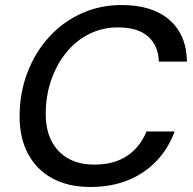

<svg xmlns="http://www.w3.org/2000/svg" viewBox="-20 -732 768 764"><path d="M340 12Q250 12 187 -23Q124 -58 91 -121Q58 -184 58 -268Q58 -362 89 -443Q120 -524 175 -584.5Q230 -645 304 -678.5Q378 -712 464 -712Q586 -712 654 -653Q722 -594 724 -487H612Q610 -551 569 -587Q528 -623 449 -623Q388 -623 335.5 -597Q283 -571 244.5 -524Q206 -477 184 -414Q162 -351 162 -278Q162 -215 185.5 -170Q209 -125 252 -101Q295 -77 355 -77Q434 -77 486 -112Q538 -147 563 -209H675Q649 -139 601 -89.5Q553 -40 487 -14Q421 12 340 12Z"/></svg>

Font: DM Sans 24pt Medium
Style: Italic
Weight: 500
Italic angle: -10°
Designer: Colophon Foundry, Jonny Pinhorn
Foundry: Colophon Foundry
Version: Version 4.004;gftools[0.9.30]